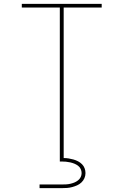

<svg xmlns="http://www.w3.org/2000/svg" viewBox="-20 -755 640 995"><path d="M290 0V-716H93V-735H507V-716H310V0ZM300 220H185V201H300Q311 201 322 200.5Q333 200 344 197.5Q355 195 365 191Q375 187 384 180Q393 173 398 163Q403 153 403 142Q403 131 398 120.5Q393 110 384 103.5Q375 97 365 93Q355 89 344 86.5Q333 84 322 83Q311 82 300 82H290V0H310V64Q323 64 335.5 66Q348 68 360.5 71.5Q373 75 384.5 81Q396 87 405 96Q414 105 418.5 117Q423 129 423 142Q423 156 417.5 168.5Q412 181 402 190.5Q392 200 379.5 205.5Q367 211 354 214.5Q341 218 327.5 219Q314 220 300 220Z"/></svg>

Font: Iosevka Thin Extended
Style: Regular
Weight: 100
Width: 7
Monospace: yes
Designer: Belleve Invis
Foundry: Belleve Invis
Version: Version 32.5.0; ttfautohint (v1.8.4)